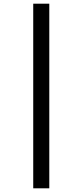

<svg xmlns="http://www.w3.org/2000/svg" viewBox="-20 -784 448 1040"><path d="M160 -764H247V236H160Z"/></svg>

Font: Noto Sans Ethiopic ExtraCondensed Medium
Style: Regular
Weight: 500
Width: 2
Designer: Monotype Design Team
Foundry: Monotype Imaging Inc.
Version: Version 2.102; ttfautohint (v1.8.4.7-5d5b)